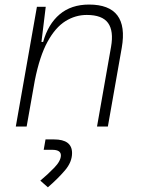

<svg xmlns="http://www.w3.org/2000/svg" viewBox="-20 -547 626 830"><path d="M48.3 0 139.6 -517.6H177.7L159.2 -365.7H166.5Q188 -442.9 238 -485.1Q288.1 -527.3 364.7 -527.3Q539.1 -527.3 506.3 -340.3L446.3 0H399.4L460 -344.2Q472.2 -413.1 447 -447.8Q421.9 -482.4 355 -482.4Q305.7 -482.4 262.5 -455.3Q219.2 -428.2 185.3 -366.2Q151.4 -304.2 130.4 -198.7L95.2 0ZM187 262.7 154.3 233.9Q186 207.5 214.6 178Q243.2 148.4 243.2 124.5Q243.2 100.6 205.6 100.6H168.9L176.8 55.7H213.4Q291.5 55.7 291.5 114.7Q291.5 153.8 260.5 189.9Q229.5 226.1 187 262.7Z"/></svg>

Font: Cascadia Code ExtraLight
Style: Italic
Weight: 200
Italic angle: -10°
Monospace: yes
Designer: Aaron Bell
Foundry: Saja Typeworks
Version: Version 2404.023; ttfautohint (v1.8.4)